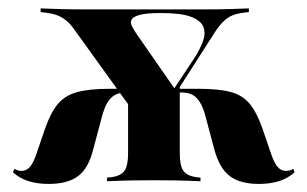

<svg xmlns="http://www.w3.org/2000/svg" viewBox="-20 -438 743 464"><path d="M312.1 -154.8 160.5 -365.3Q150 -380.6 139.1 -389.1Q128.2 -397.6 116.9 -401.6Q105.6 -405.6 91.1 -407.3L78.2 -408.9V-417.7Q95.2 -416.9 123.4 -416.1Q151.6 -415.3 186.3 -415.3H188.7H470.2H473.4Q508.1 -415.3 536.7 -416.1Q565.3 -416.9 581.5 -417.7V-408.9L568.5 -407.3Q554 -405.6 542.7 -401.2Q531.5 -396.8 521.8 -387.9Q512.1 -379 501.6 -363.7L367.7 -154.8ZM97.6 6.5Q41.1 6.5 11.3 -21.8L14.5 -29.8Q23.4 -25 32.3 -25Q43.5 -25 51.6 -33.9Q59.7 -42.7 66.9 -62.9L88.7 -126.6Q102.4 -166.1 119.8 -186.7Q137.1 -207.3 166.1 -215.3Q195.2 -223.4 243.5 -223.4H288.7L296 -214.5H284.7Q269.4 -214.5 258.5 -208.9Q247.6 -203.2 239.5 -189.9Q231.5 -176.6 225.8 -154L205.6 -78.2Q194.4 -32.3 169.4 -12.9Q144.4 6.5 97.6 6.5ZM351.6 -2.4Q326.6 -2.4 300.8 -2Q275 -1.6 238.7 0V-8.9L249.2 -9.7Q271.8 -12.9 280.6 -25Q289.5 -37.1 289.5 -66.9V-212.9L378.2 -183.1L414.5 -233.9V-66.9Q414.5 -37.1 423.4 -25Q432.3 -12.9 454.8 -9.7L464.5 -8.9V0Q429 -1.6 403.6 -2Q378.2 -2.4 351.6 -2.4H352.4ZM605.6 6.5Q559.7 6.5 534.7 -12.9Q509.7 -32.3 497.6 -78.2L477.4 -154Q471.8 -176.6 463.7 -189.9Q455.6 -203.2 445.2 -208.9Q434.7 -214.5 418.5 -214.5H407.3L413.7 -223.4H460.5Q508.9 -223.4 537.5 -215.7Q566.1 -208.1 583.5 -187.1Q600.8 -166.1 614.5 -126.6L636.3 -62.9Q643.5 -42.7 651.6 -33.9Q659.7 -25 671 -25Q680.6 -25 688.7 -29.8L691.9 -21.8Q662.1 6.5 605.6 6.5ZM393.5 -212.9 450.8 -299.2Q462.9 -318.5 470.2 -337.5Q477.4 -356.5 471.8 -372.2Q466.1 -387.9 442.3 -397.2Q418.5 -406.5 368.5 -406.5Q333.9 -406.5 317.7 -402Q301.6 -397.6 298 -390.7Q294.4 -383.9 298.8 -375Q303.2 -366.1 309.7 -356.5L407.3 -216.1Z"/></svg>

Font: Playfair 144pt SemiCondensed ExtraBold
Style: Regular
Weight: 800
Width: 4
Designer: Claus Eggers Sørensen
Foundry: Claus Eggers Sørensen
Version: Version 2.203